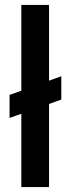

<svg xmlns="http://www.w3.org/2000/svg" viewBox="-20 -763 289 783"><path d="M67 0V-299L19 -282V-376L67 -393V-743H180V-434L230 -452V-357L180 -339V0Z"/></svg>

Font: Saira Semi Condensed Medium
Style: Regular
Weight: 500
Width: 4
Designer: Hector Gatti with collaboration of the Omnibus-Type team
Foundry: Omnibus-Type
Version: Version 1.001; ttfautohint (v1.8)